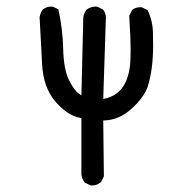

<svg xmlns="http://www.w3.org/2000/svg" viewBox="-20 -449 540 592"><path d="M263.2 123Q279.3 123 291.5 112.3L300.3 94.7L298.3 -77.6H302.7Q348.6 -79.6 386.7 -114.7Q424.8 -149.9 435.5 -182.1Q452.1 -234.9 452.1 -308.1Q452.1 -321.3 451.7 -335Q451.7 -339.4 451.7 -343.3Q451.7 -383.8 435.1 -417.5L418 -426.3Q415.5 -426.8 413.1 -426.8Q397.5 -426.8 387.2 -418L378.4 -400.4Q382.8 -333 382.8 -295.9Q382.8 -258.8 379.9 -240.2Q368.2 -159.2 303.7 -145L298.3 -144L306.2 -386.2Q306.6 -390.1 306.6 -393.6Q306.6 -408.2 297.9 -419.4L280.3 -428.2Q277.8 -428.7 275.4 -428.7Q259.3 -428.7 247.1 -419.4Q238.8 -409.2 236.8 -395L231 -154.8L224.1 -159.7Q208.5 -169.9 192.4 -202.6Q176.3 -235.4 174.8 -298.3Q173.3 -358.9 160.2 -419.9L143.6 -428.2Q140.6 -428.7 136.2 -428.7Q131.8 -428.7 125.2 -426.8Q118.7 -424.8 112.3 -419.9Q104 -409.2 102.1 -395.5L109.9 -250Q113.8 -178.7 150.9 -135.7Q188 -92.8 227.5 -85.4L231 -84.5V89.4Q232.9 103.5 241.2 113.8L258.8 122.6Q261.2 123 263.2 123Z"/></svg>

Font: Bakudai
Style: Light
Weight: 300
Version: Version 1.48